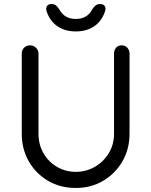

<svg xmlns="http://www.w3.org/2000/svg" viewBox="-20 -926 750 953"><path d="M584 -701Q601 -701 612 -689Q623 -677 623 -660V-263Q623 -186 587.5 -125Q552 -64 492 -28.5Q432 7 356 7Q279 7 218.5 -28.5Q158 -64 123 -125Q88 -186 88 -263V-660Q88 -677 99.5 -689Q111 -701 130 -701Q146 -701 158.5 -689Q171 -677 171 -660V-263Q171 -208 196 -165Q221 -122 263.5 -97.5Q306 -73 356 -73Q407 -73 450 -97.5Q493 -122 519.5 -165Q546 -208 546 -263V-660Q546 -677 556 -689Q566 -701 584 -701ZM356 -770Q303 -770 265.5 -795.5Q228 -821 212 -868Q206 -885 213 -895.5Q220 -906 234 -906Q250 -906 257.5 -899.5Q265 -893 274 -880Q287 -856 307 -844Q327 -832 356 -832Q414 -832 438 -880Q446 -892 454.5 -899Q463 -906 478 -906Q493 -906 500 -896Q507 -886 501 -869Q485 -821 447.5 -795.5Q410 -770 356 -770Z"/></svg>

Font: Quicksand Light Medium
Style: Regular
Weight: 500
Version: Version 3.006